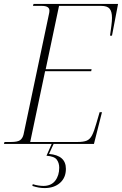

<svg xmlns="http://www.w3.org/2000/svg" viewBox="-33 -734 622 979"><path d="M-13 0 -10 -10H23Q56 -10 69 -19Q82 -28 87 -48L217 -664Q219 -672 219 -680Q219 -704 180 -704H135L138 -714H569L538 -552H528Q532 -580 535 -603.5Q538 -627 538 -643Q538 -675 526 -689.5Q514 -704 483 -704H268L200 -381H434L432 -371H197L121 -10H362Q393 -10 409.5 -17Q426 -24 436.5 -44.5Q447 -65 458 -104L475 -162H487L446 0ZM194 225Q165 225 132 214L134 205Q149 210 163.5 212Q178 214 188 214Q228 214 248.5 187.5Q269 161 269 121Q269 97 256.5 80Q244 63 204 60L234 -8H244L217 51Q303 58 303 127Q303 172 273 198.5Q243 225 194 225Z"/></svg>

Font: Noto Serif Display SemiCondensed ExtraLight
Style: Italic
Weight: 200
Width: 4
Italic angle: -12°
Designer: Monotype Design Team
Foundry: Monotype Imaging Inc.
Version: Version 2.009